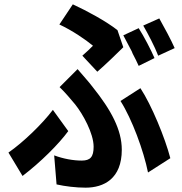

<svg xmlns="http://www.w3.org/2000/svg" viewBox="-20 -811 840 886"><path d="M549 -593 522 -672C468 -714 383 -760 316 -791L254 -698C314 -670 374 -629 409 -600C398 -589 379 -570 360 -554L429 -480C462 -508 527 -571 549 -593ZM786 -589C771 -624 736 -689 715 -726L641 -693C663 -655 694 -596 710 -554L786 -589ZM693 -543C677 -580 644 -644 620 -681L549 -648C560 -628 574 -601 588 -574L592 -564C603 -544 612 -524 620 -507L693 -543ZM542 -120C542 -212 493 -303 408 -409C387 -437 362 -463 338 -492L255 -409C281 -384 307 -353 327 -329C363 -284 412 -195 412 -134C412 -87 397 -70 357 -70C318 -70 273 -78 230 -94L241 40C281 49 331 55 375 55C459 55 542 14 542 -120ZM766 -81C742 -174 679 -327 628 -404L536 -345C589 -262 643 -115 663 -15L766 -81ZM295 -206 224 -304C176 -240 87 -154 19 -107L84 1C169 -64 251 -146 295 -206Z"/></svg>

Font: Glow Sans TC Compressed
Style: Bold
Weight: 700
Width: 2
Designer: Ryoko NISHIZUKA (kana, bopomofo & ideographs); Paul D. Hunt (Latin, Greek & Cyrillic); Sandoll Communications, Soo-young
Version: Version 0.93